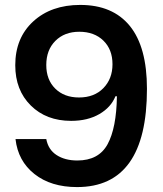

<svg xmlns="http://www.w3.org/2000/svg" viewBox="-20 -751 662 780"><path d="M306 -731Q438 -731 507.5 -645.5Q577 -560 577 -390Q577 9 293 9Q187 9 120 -44Q53 -97 43 -186H168Q176 -143 210 -121Q244 -99 294 -99Q381 -99 417 -165Q453 -231 455 -360H449Q431 -315 383.5 -287.5Q336 -260 269 -260Q168 -260 105 -322.5Q42 -385 42 -486Q42 -597 115 -664Q188 -731 306 -731ZM302 -622Q242 -622 205 -585Q168 -548 168 -487Q168 -427 204.5 -391Q241 -355 301 -355Q363 -355 400 -393Q437 -431 437 -490Q437 -550 400 -586Q363 -622 302 -622Z"/></svg>

Font: Mona Sans SemiBold
Style: Regular
Weight: 600
Designer: Deni Anggara
Foundry: GitHub
Version: Version 2.000;Glyphs 3.2.3 (3260)